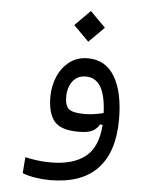

<svg xmlns="http://www.w3.org/2000/svg" viewBox="-55 -605 696 879"><g transform="rotate(5 293.0 -165.0)"><path d="M207 228.5Q174.3 228.5 140.4 223.1Q106.4 217.8 80.6 207.5L86.4 133.8Q116.7 140.6 144 144Q171.4 147.5 203.6 147.5Q306.6 147.5 363 102.5Q419.4 57.6 425.8 -44.9H413.6Q402.8 -25.4 382.6 -14.4Q362.3 -3.4 317.9 -3.4Q236.8 -3.4 206.5 -40Q176.3 -76.7 176.3 -151.4Q176.3 -202.6 195.3 -246.1Q214.4 -289.6 249.3 -315.9Q284.2 -342.3 332.5 -342.3Q414.1 -342.3 456.3 -271.5Q498.5 -200.7 498.5 -74.7Q498.5 73.7 425.5 151.1Q352.5 228.5 207 228.5ZM425.8 -98.6Q422.4 -180.2 398.7 -219.2Q375 -258.3 330.6 -258.3Q292 -258.3 270.3 -230Q248.5 -201.7 248.5 -158.2Q248.5 -117.7 266.6 -102.3Q284.7 -86.9 337.4 -86.9Q361.3 -86.9 382.3 -90.1Q403.3 -93.3 425.8 -98.6ZM327.1 -418 256.8 -488.3 327.1 -559.1 397.5 -488.3Z"/></g></svg>

Font: Cascadia Code PL SemiLight
Style: Regular
Weight: 350
Monospace: yes
Designer: Aaron Bell
Foundry: Saja Typeworks
Version: Version 2404.023; ttfautohint (v1.8.4)